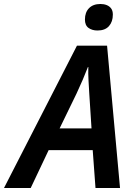

<svg xmlns="http://www.w3.org/2000/svg" viewBox="-76 -943 676 963"><path d="M-56 0 310 -714H461L526 0H403L389 -190H168L78 0ZM223 -299H383L372 -470Q370 -502 368 -538.5Q366 -575 367 -607H365Q353 -576 339 -543Q325 -510 308 -474ZM413 -790Q386 -790 368 -803Q350 -816 350 -845Q350 -881 370.5 -902Q391 -923 428 -923Q445 -923 459 -917.5Q473 -912 481.5 -900.5Q490 -889 490 -870Q490 -834 470.5 -812Q451 -790 413 -790Z"/></svg>

Font: Noto Sans Display SemiBold
Style: Italic
Weight: 600
Italic angle: -12°
Designer: Monotype Design Team
Foundry: Monotype Imaging Inc.
Version: Version 2.003